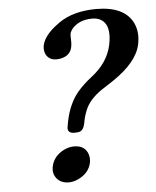

<svg xmlns="http://www.w3.org/2000/svg" viewBox="-50 -701 612 753"><g transform="rotate(-5 256.0 -324.0)"><path d="M248 -569.8Q247.1 -565.4 248 -537.1Q248 -526.4 245.6 -516.1Q238.8 -484.9 201.2 -476.6Q192.4 -475.1 184.1 -475.1Q154.8 -475.1 142.6 -500Q136.2 -515.1 139.2 -533.2Q147.9 -573.7 201.2 -612.3Q206.1 -615.7 210.4 -619.1Q266.6 -657.7 356 -658.2Q468.8 -658.2 501.5 -588.4Q518.1 -552.2 508.3 -504.9Q493.7 -436.5 398.4 -372.1Q385.7 -363.3 361.8 -348.1Q310.1 -315.9 290 -276.9Q279.3 -254.9 273.4 -229L271 -215.8Q265.1 -188.5 249.5 -184.1Q241.7 -182.1 230.5 -182.1Q203.6 -182.1 204.1 -202.1Q204.6 -208.5 206.1 -215.8L209 -231Q223.1 -298.8 259.8 -342.3Q282.7 -369.1 314.9 -394Q379.9 -443.8 395 -512.2Q412.1 -592.3 369.1 -615.2Q355.5 -622.1 338.4 -622.1Q286.6 -622.1 258.8 -590.3Q250.5 -580.1 248 -569.8ZM133.3 -58.1Q142.1 -99.1 184.1 -119.6Q203.6 -128.9 222.7 -128.9Q265.6 -128.9 277.8 -93.8Q283.2 -77.6 279.8 -60.1Q271.5 -20 229 0.5Q209.5 9.8 190.9 9.8Q160.6 9.8 144 -10Q127.4 -29.8 133.3 -58.1Z"/></g></svg>

Font: Linux Libertine Slanted O
Style: Bold Slanted
Weight: 700
Designer: Philipp H. Poll
Foundry: Philipp H. Poll
Version: Version 5.0.0